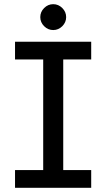

<svg xmlns="http://www.w3.org/2000/svg" viewBox="-20 -900 509 920"><path d="M52 0V-85H187V-615H52V-700H417V-615H283V-85H417V0ZM235 -756Q210 -756 191.5 -774.5Q173 -793 173 -818Q173 -843 191.5 -861.5Q210 -880 235 -880Q260 -880 278.5 -861.5Q297 -843 297 -818Q297 -793 278.5 -774.5Q260 -756 235 -756Z"/></svg>

Font: MuseoModerno Thin
Style: Regular
Weight: 400
Version: Version 1.003